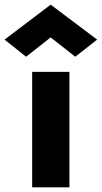

<svg xmlns="http://www.w3.org/2000/svg" viewBox="-38 -804 438 824"><path d="M100 0V-495.5H260V0ZM74 -560.5 -18.5 -634 179.5 -784 379 -634 285 -560.5 151 -666H208Z"/></svg>

Font: Karla ExtraBold
Style: Regular
Weight: 800
Designer: Jonathan Pinhorn
Version: Version 2.001